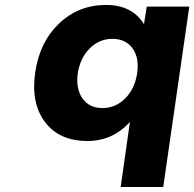

<svg xmlns="http://www.w3.org/2000/svg" viewBox="-20 -566 789 780"><path d="M123 -272Q141.1 -395.5 220.2 -470.7Q299.3 -545.9 411.1 -545.9Q516.6 -545.9 564.9 -467.8L576.2 -539.1H749L643.1 193.8H470.2L507.8 -70.8Q438 6.8 335 6.8Q221.2 6.8 163.1 -69.8Q105 -146.5 123 -272ZM295.9 -268.1Q287.6 -205.6 314.9 -166.3Q342.3 -127 396 -127Q449.7 -127 488.8 -166.3Q527.8 -205.6 537.1 -268.1Q546.4 -330.6 518.6 -369.4Q490.7 -408.2 437 -408.2Q383.3 -408.2 344.5 -369.4Q305.7 -330.6 295.9 -268.1Z"/></svg>

Font: Trueno
Style: Bold Italic
Weight: 700
Designer: Julieta Ulanovsky
Foundry: Julieta Ulanovsky
Version: Version 3.001b | FøM Fix